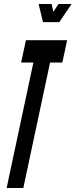

<svg xmlns="http://www.w3.org/2000/svg" viewBox="-20 -935 376 955"><path d="M13 0H96L229 -624H290L314 -735H109L85 -624H146ZM194 -825H275L336 -915H271L245 -876L237 -915H172Z"/></svg>

Font: League Gothic Condensed Italic
Style: Regular
Weight: 400
Width: 3
Designer: The League of Moveable Type
Version: Version 1.600; ttfautohint (v1.8.3)